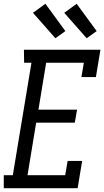

<svg xmlns="http://www.w3.org/2000/svg" viewBox="-49 -999 553 1019"><path d="M-29 0V-69H19L118 -666H79L78 -735H484L460 -590H383L396 -666H196L155 -417H360L348 -348H143L97 -69H297L310 -145H387L363 0ZM411 -796 292 -931 358 -979 464 -834ZM245 -796 126 -931 192 -979 298 -834Z"/></svg>

Font: Iosevka QP
Style: Italic
Weight: 400
Italic angle: -9°
Designer: Belleve Invis
Foundry: Belleve Invis
Version: Version 20.0.0; ttfautohint (v1.8.4)